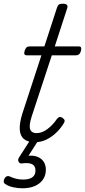

<svg xmlns="http://www.w3.org/2000/svg" viewBox="-28 -750 458 1034"><path d="M158 16Q123 16 102 -0.5Q81 -17 78.5 -51Q76 -85 92 -137L195 -452H117Q106 -452 103.5 -458.5Q101 -465 105 -477Q109 -489 114.5 -494.5Q120 -500 131 -500H211L279 -709Q283 -721 289.5 -725.5Q296 -730 310 -730Q326 -730 332 -724Q338 -718 334 -706L267 -500H396Q406 -500 408.5 -494Q411 -488 408 -476Q404 -463 397.5 -457.5Q391 -452 381 -452H251L143 -124Q127 -74 134.5 -53.5Q142 -33 169 -33Q198 -33 227.5 -55Q257 -77 279 -110Q285 -117 291.5 -119.5Q298 -122 309 -115Q319 -108 320 -101Q321 -94 316 -87Q300 -60 276.5 -37Q253 -14 223.5 1Q194 16 158 16ZM93 264Q69 264 43 258.5Q17 253 -1 240Q-9 234 -8 225.5Q-7 217 -3 210Q3 201 9.5 199Q16 197 24 200Q38 207 56.5 212Q75 217 97 217Q129 217 146 205Q163 193 163 168Q163 143 144.5 134Q126 125 91 130Q82 131 78.5 128.5Q75 126 72 121Q69 114 70 108.5Q71 103 77 94L140 -4H185L113 108L98 94Q136 84 163 91Q190 98 204.5 117Q219 136 219 164Q219 195 203 217.5Q187 240 159 252Q131 264 93 264Z"/></svg>

Font: Playwrite CU ExtraLight
Style: Regular
Weight: 250
Designer: Veronika Burian, José Scaglione
Foundry: TypeTogether
Version: Version 1.002